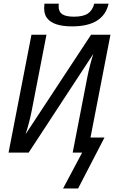

<svg xmlns="http://www.w3.org/2000/svg" viewBox="-20 -853 640 1073"><path d="M27.8 0 155.8 -658.7H239.7L157.7 -236.8Q144.5 -168.5 123 -103L488.8 -658.7H597.2L485.8 -84.5H564L416.5 200.2H332.5L439 0H386.2L469.2 -427.7Q482.4 -491.7 501.5 -551.8L140.1 0ZM383.3 -705.6Q331.1 -705.6 297.1 -716.6Q263.2 -727.5 244.9 -749.3Q226.6 -771 226.6 -808.6L228.5 -832.5H308.6L307.6 -818.4Q307.6 -787.1 328.1 -773.4Q348.6 -759.8 393.6 -759.8Q444.8 -759.8 470.9 -777.3Q497.1 -794.9 506.8 -832.5H586.9Q558.1 -705.6 383.3 -705.6Z"/></svg>

Font: Liberation Mono
Style: Italic
Weight: 400
Italic angle: -12°
Monospace: yes
Designer: Steve Matteson
Foundry: Ascender Corporation
Version: Version 2.1.5